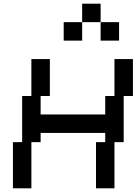

<svg xmlns="http://www.w3.org/2000/svg" viewBox="-20 -1020 740 1040"><path d="M50 0H150V-250H200V-300H550V-250H500V0H600V-250H650V-500H700V-700H600V-500H550V-400H200V-500H250V-700H150V-500H100V-250H50ZM325 -800H425V-900H325ZM425 -900H525V-1000H425ZM525 -800H625V-900H525Z"/></svg>

Font: LS-VG5000 Shifted
Style: Regular
Weight: 400
Designer: Justin Bihan, 2021
Foundry: Justin Bihan, 2021
Version: Version 1.000;Glyphs 3.1.2 (3151)